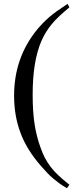

<svg xmlns="http://www.w3.org/2000/svg" viewBox="-20 -773 412 990"><path d="M337.9 -735.4Q308.6 -710.9 286.6 -690.4Q264.6 -669.9 248 -649.9Q231.4 -629.9 218.3 -608.9Q205.1 -587.9 193.4 -561.5Q170.9 -508.8 159.7 -440.9Q148.4 -373 148.4 -284.2Q148.4 -198.2 158.2 -133.8Q168 -69.3 188.5 -13.7Q199.2 17.6 211.9 41.5Q224.6 65.4 241.2 87.4Q257.8 109.4 281.2 131.3Q304.7 153.3 337.9 179.7L325.2 197.3Q302.7 184.6 286.1 172.4Q269.5 160.2 254.4 147.5Q239.3 134.8 224.6 119.6Q210 104.5 192.4 84Q155.3 42 128.9 -0.5Q102.5 -43 85.9 -87.4Q69.3 -131.8 61 -179.2Q52.7 -226.6 52.7 -280.3Q52.7 -474.6 170.9 -620.1Q186.5 -638.7 201.7 -654.3Q216.8 -669.9 234.4 -685.1Q252 -700.2 274.4 -716.3Q296.9 -732.4 328.1 -752.9Z"/></svg>

Font: BabelStone Tibetan Slim
Style: Regular
Weight: 400
Designer: Christopher J. Fynn
Foundry: BabelStone
Version: Version 10.011 October 1, 2023